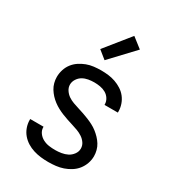

<svg xmlns="http://www.w3.org/2000/svg" viewBox="-187 -864 873 972"><g transform="rotate(30 250.0 -377.5)"><path d="M249 8Q227 8 205.5 5.5Q184 3 163 -3.5Q142 -10 123.5 -21.5Q105 -33 91 -49.5Q77 -66 69.5 -87Q62 -108 62 -130V-135H140V-132Q140 -114 151 -99Q162 -84 178.5 -75.5Q195 -67 213 -64.5Q231 -62 249 -62Q267 -62 285.5 -65Q304 -68 320 -76Q336 -84 347.5 -99.5Q359 -115 359 -133Q359 -151 349 -165.5Q339 -180 324.5 -189.5Q310 -199 294 -205Q278 -211 261.5 -216Q245 -221 228.5 -226.5Q212 -232 196 -238.5Q180 -245 165 -253Q150 -261 136 -271.5Q122 -282 110.5 -294.5Q99 -307 90 -321.5Q81 -336 76.5 -353Q72 -370 72 -387Q72 -408 78.5 -429Q85 -450 98 -467Q111 -484 129 -496Q147 -508 167 -515.5Q187 -523 208.5 -525.5Q230 -528 251 -528Q272 -528 293 -525.5Q314 -523 334 -516Q354 -509 372 -497.5Q390 -486 403 -469.5Q416 -453 423 -432.5Q430 -412 430 -391V-385H352V-388Q352 -405 342.5 -420Q333 -435 318 -443.5Q303 -452 285.5 -455Q268 -458 251 -458Q234 -458 216.5 -455Q199 -452 184 -443.5Q169 -435 159 -419.5Q149 -404 149 -387Q149 -370 159 -355Q169 -340 183 -330.5Q197 -321 213.5 -315Q230 -309 246.5 -304Q263 -299 279 -293.5Q295 -288 311 -281.5Q327 -275 342.5 -267Q358 -259 371.5 -248.5Q385 -238 397 -225.5Q409 -213 418 -198.5Q427 -184 431.5 -167Q436 -150 436 -133Q436 -111 428.5 -90Q421 -69 407.5 -52Q394 -35 375 -23Q356 -11 335.5 -4Q315 3 293 5.5Q271 8 249 8ZM239 -581 192 -619 308 -763 367 -717Z"/></g></svg>

Font: Iosevka Fixed
Style: Regular
Weight: 400
Monospace: yes
Designer: Belleve Invis
Foundry: Belleve Invis
Version: Version 33.2.4